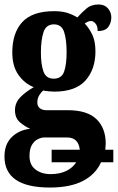

<svg xmlns="http://www.w3.org/2000/svg" viewBox="-27 -599 527 859"><path d="M196 240Q-7 240 -7 101Q-7 47 25 15Q57 -17 108 -23Q84 -33 62 -52Q40 -71 40 -106Q40 -139 63.5 -163.5Q87 -188 124 -209Q83 -225 55.5 -264Q28 -303 28 -364Q28 -452 73 -500.5Q118 -549 215 -549Q248 -549 272 -542Q296 -535 319 -521Q338 -542 359.5 -560.5Q381 -579 414 -579Q441 -579 456 -561.5Q471 -544 471 -521Q471 -497 457.5 -478.5Q444 -460 410 -460Q410 -483 400 -494Q390 -505 381 -505Q371 -505 364 -501Q357 -497 352 -494Q372 -473 386 -443.5Q400 -414 400 -369Q400 -289 355.5 -239Q311 -189 215 -189Q206 -189 190.5 -190.5Q175 -192 167 -194Q158 -188 149 -173.5Q140 -159 140 -141Q140 -123 151.5 -114.5Q163 -106 180 -106H276Q363 -106 404.5 -66Q446 -26 446 44Q446 50 445 57Q444 64 444 71H480V127H425Q401 181 344 210.5Q287 240 196 240ZM213 -247Q249 -247 260 -279Q271 -311 271 -365Q271 -421 260 -455.5Q249 -490 214 -490Q179 -490 167.5 -454.5Q156 -419 156 -364Q156 -311 167.5 -279Q179 -247 213 -247ZM199 180Q241 180 270 165.5Q299 151 314 127H204V71H330Q324 16 273 16H171Q158 16 142.5 23.5Q127 31 116 49Q105 67 105 99Q105 139 132 159.5Q159 180 199 180Z"/></svg>

Font: Noto Serif ExtraCondensed ExtraBold
Style: Regular
Weight: 800
Width: 2
Designer: Monotype Design Team
Foundry: Monotype Imaging Inc.
Version: Version 2.013; ttfautohint (v1.8.4.7-5d5b)